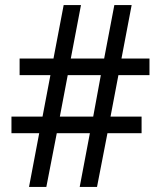

<svg xmlns="http://www.w3.org/2000/svg" viewBox="-20 -785 631 754"><path d="M94 -51 134 -262H25V-327H147L178 -490H57V-555H190L230 -765H298L258 -555H389L429 -765H497L457 -555H567V-490H445L414 -327H536V-262H402L361 -51H293L333 -262H203L162 -51ZM215 -327H346L376 -490H246Z"/></svg>

Font: Noto Sans Tamil UI SemiCondensed
Style: Regular
Weight: 400
Width: 4
Designer: Jelle Bosma - Monotype Design Team
Foundry: Monotype Imaging Inc.
Version: Version 2.004; ttfautohint (v1.8.4.7-5d5b)